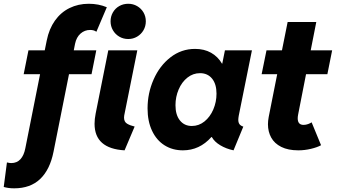

<svg xmlns="http://www.w3.org/2000/svg" viewBox="-78 -794 1795 1024"><path d="M73.7 -525.4H160.6L171.4 -578.6Q183.6 -639.6 214.8 -683.8Q246.1 -728 292.7 -751Q339.4 -773.9 395.5 -773.9Q447.8 -773.9 491.7 -755.4L436 -624.5Q423.3 -634.3 402.8 -634.3Q373.5 -634.3 351.6 -615Q329.6 -595.7 322.3 -560.5L315.4 -525.4H435.5L410.2 -398.4H290L207.5 15.1Q188.5 110.8 136.2 160.6Q84 210.4 -2.4 210.4Q-33.7 210.4 -58.1 203.1L-41 72.3Q-27.8 75.7 -18.1 75.7Q12.2 75.7 31 55.2Q49.8 34.7 57.1 -3.4L135.7 -398.4H48.3ZM426.3 -133.8Q426.3 -158.7 432.1 -188L499.5 -525.4H654.3L584.5 -178.2Q583.5 -174.3 583.5 -167Q583.5 -144 599.9 -134.3Q616.2 -124.5 640.1 -119.1L586.4 7.8Q426.3 -1.5 426.3 -133.8ZM511.7 -680.2Q511.7 -706.5 524.2 -728Q536.6 -749.5 558.1 -761.7Q579.6 -773.9 606 -773.9Q631.8 -773.9 653.3 -761.5Q674.8 -749 687.3 -727.8Q699.7 -706.5 699.7 -680.2Q699.7 -654.3 687.3 -632.8Q674.8 -611.3 653.3 -598.6Q631.8 -585.9 606 -585.9Q579.6 -585.9 558.1 -598.6Q536.6 -611.3 524.2 -632.8Q511.7 -654.3 511.7 -680.2Z M709 -215.8Q709 -296.9 741.2 -370.1Q773.4 -443.4 831.3 -488.3Q889.2 -533.2 962.4 -533.2Q1011.2 -533.2 1047.6 -512.7Q1084 -492.2 1106 -454.6H1107.4L1121.6 -525.4H1265.6L1195.3 -176.8Q1192.9 -163.1 1192.9 -154.8Q1192.9 -140.6 1199.2 -131.8Q1205.6 -123 1219.7 -118.7L1167.5 7.8Q1127.9 -0.5 1096.7 -19.3Q1065.4 -38.1 1051.8 -63H1049.3Q986.3 7.8 897.5 7.8Q842.3 7.8 799.6 -19Q756.8 -45.9 732.9 -96.7Q709 -147.5 709 -215.8ZM1076.7 -294.4Q1076.7 -345.7 1053 -374.8Q1029.3 -403.8 988.8 -403.8Q951.7 -403.8 921.6 -380.1Q891.6 -356.4 874.8 -316.9Q857.9 -277.3 857.9 -232.9Q857.9 -181.2 881.6 -151.6Q905.3 -122.1 945.3 -122.1Q982.4 -122.1 1012.5 -146.2Q1042.5 -170.4 1059.6 -210.2Q1076.7 -250 1076.7 -294.4Z M1351.1 -131.3Q1351.1 -148.9 1355 -169.9L1400.4 -398.4H1317.4L1343.3 -525.4H1425.8L1456.1 -676.8H1608.9L1579.1 -525.4H1693.4L1668 -398.4H1554.2L1512.2 -184.1Q1509.8 -171.9 1509.8 -163.1Q1509.8 -127.9 1541 -127.9Q1553.2 -127.9 1565.2 -132.3Q1577.1 -136.7 1584 -141.6L1634.3 -19.5Q1614.3 -8.3 1580.3 -0.2Q1546.4 7.8 1513.2 7.8Q1458.5 7.8 1422.1 -10.5Q1385.7 -28.8 1368.4 -60.3Q1351.1 -91.8 1351.1 -131.3Z"/></svg>

Font: Reddit Sans Vanilla ExtraBold
Style: Italic
Weight: 800
Italic angle: -11.25°
Designer: Stephen Hutchings
Version: Version 1.013